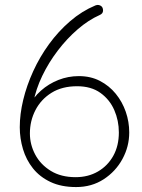

<svg xmlns="http://www.w3.org/2000/svg" viewBox="-20 -747 573 777"><path d="M288 10Q228 10 184.5 -10.5Q141 -31 113.5 -65.5Q86 -100 73 -143.5Q60 -187 60 -232Q60 -285 74 -343Q88 -401 114.5 -459Q141 -517 178.5 -568.5Q216 -620 263.5 -661Q311 -702 366 -725Q372 -727 375 -727Q384 -727 390.5 -721.5Q397 -716 397 -704Q397 -698 393.5 -693.5Q390 -689 383 -686Q338 -666 294.5 -628.5Q251 -591 214 -542.5Q177 -494 151 -440Q125 -386 115 -332L95 -314Q114 -352 145.5 -380Q177 -408 216.5 -423.5Q256 -439 299 -439Q347 -439 384.5 -419.5Q422 -400 448.5 -367.5Q475 -335 489 -294.5Q503 -254 503 -211Q503 -154 475.5 -103.5Q448 -53 399.5 -21.5Q351 10 288 10ZM286 -30Q337 -30 376.5 -53Q416 -76 438.5 -116.5Q461 -157 461 -211Q461 -259 442.5 -301.5Q424 -344 386.5 -371Q349 -398 292 -398Q231 -398 188.5 -371.5Q146 -345 123.5 -301.5Q101 -258 101 -207Q101 -162 122.5 -121.5Q144 -81 185.5 -55.5Q227 -30 286 -30Z"/></svg>

Font: Quicksand Variable Light
Style: Regular
Weight: 300
Designer: Andrew Paglinawan
Foundry: Andrew Paglinawan
Version: Version 3.004